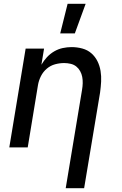

<svg xmlns="http://www.w3.org/2000/svg" viewBox="-20 -776 640 1011"><path d="M326 215 412 -303Q415 -320 415.5 -337.5Q416 -355 413 -371Q410 -387 402 -401.5Q394 -416 381.5 -426Q369 -436 352 -440Q335 -444 318 -444Q294 -444 270 -437.5Q246 -431 226.5 -414.5Q207 -398 195.5 -375Q184 -352 180 -328L126 0H29L115 -520H212L198 -435Q210 -456 227 -474.5Q244 -493 265.5 -505.5Q287 -518 310.5 -523Q334 -528 357 -528Q386 -528 413.5 -520.5Q441 -513 461 -495.5Q481 -478 493 -454Q505 -430 509.5 -402.5Q514 -375 512.5 -346.5Q511 -318 507 -289L423 215ZM297 -600 336 -756H431L374 -600Z"/></svg>

Font: Iosevka Md Ex Obl
Style: Regular
Weight: 500
Width: 7
Italic angle: -9°
Monospace: yes
Designer: Belleve Invis
Foundry: Belleve Invis
Version: Version 32.5.0; ttfautohint (v1.8.4)